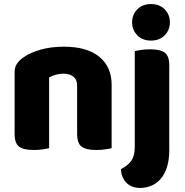

<svg xmlns="http://www.w3.org/2000/svg" viewBox="-20 -731 910 946"><path d="M530 -1Q519 2 498.5 5Q478 8 454 8Q404 8 382 -8.5Q360 -25 360 -72V-308Q360 -339 341.5 -353.5Q323 -368 293 -368Q273 -368 255.5 -363Q238 -358 222 -350V-1Q211 2 190.5 5Q170 8 146 8Q96 8 74 -8.5Q52 -25 52 -72V-373Q52 -400 63.5 -417Q75 -434 95 -448Q129 -472 180.5 -486.5Q232 -501 295 -501Q408 -501 469 -451.5Q530 -402 530 -313ZM814 9Q814 58 802.5 93Q791 128 771.5 150.5Q752 173 726 184Q700 195 671 195Q627 195 602 168.5Q577 142 576 102Q612 84 628 59.5Q644 35 644 -7V-479Q655 -482 675.5 -485Q696 -488 720 -488Q770 -488 792 -471.5Q814 -455 814 -408ZM631 -621Q631 -659 656.5 -685Q682 -711 724 -711Q766 -711 791.5 -685Q817 -659 817 -621Q817 -583 791.5 -557Q766 -531 724 -531Q682 -531 656.5 -557Q631 -583 631 -621Z"/></svg>

Font: Baloo Chettan 2 ExtraBold
Style: Regular
Weight: 800
Designer: Maithili Shingre, Unnati Kotecha and Ek Type
Foundry: Ek Type
Version: Version 1.640;hotconv 1.0.111;makeotfexe 2.5.65597; ttfautoh